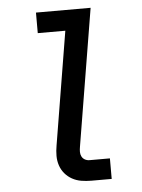

<svg xmlns="http://www.w3.org/2000/svg" viewBox="-53 -777 605 819"><g transform="rotate(-5 250.0 -367.5)"><path d="M305 0Q283 0 262 -3.5Q241 -7 223 -17Q205 -27 192 -42.5Q179 -58 172.5 -77.5Q166 -97 166 -118.5Q166 -140 170 -162L250 -647H132V-735H366L269 -148Q267 -137 267 -126.5Q267 -116 271.5 -107Q276 -98 285 -93Q294 -88 305 -88H392V0Z"/></g></svg>

Font: Iosevka Curly Semibold Oblique
Style: Regular
Weight: 600
Italic angle: -9°
Monospace: yes
Designer: Belleve Invis
Foundry: Belleve Invis
Version: Version 11.1.0; ttfautohint (v1.8.3)